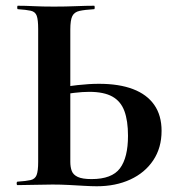

<svg xmlns="http://www.w3.org/2000/svg" viewBox="-20 -645 618 669"><path d="M317 4Q299 4 273.5 2.5Q248 1 220 -0.5Q192 -2 163 -2Q135 -2 100.5 -1Q66 0 41 0Q38 0 38 -6Q38 -12 41 -12Q71 -14 86.5 -17.5Q102 -21 107.5 -35Q113 -49 113 -81V-544Q113 -576 108 -590Q103 -604 87.5 -607.5Q72 -611 42 -613Q40 -613 40 -619Q40 -625 42 -625Q69 -625 98 -623.5Q127 -622 168 -622Q209 -622 244.5 -623.5Q280 -625 308 -625Q310 -625 310 -619Q310 -613 308 -613Q275 -611 257 -607Q239 -603 232 -589Q225 -575 225 -542V-81Q225 -63 230 -49.5Q235 -36 251 -28.5Q267 -21 299 -21Q370 -21 398 -58.5Q426 -96 426 -172Q426 -224 413.5 -258Q401 -292 371.5 -308.5Q342 -325 291 -325Q268 -325 238.5 -321.5Q209 -318 178 -312L172 -335Q210 -344 250.5 -348.5Q291 -353 325 -353Q395 -353 443.5 -334.5Q492 -316 517.5 -279.5Q543 -243 543 -189Q543 -130 514 -86.5Q485 -43 434 -19.5Q383 4 317 4Z"/></svg>

Font: Cormorant
Style: Bold
Weight: 700
Designer: Christian Thalmann (Catharsis Fonts)
Foundry: Catharsis Fonts
Version: Version 4.000